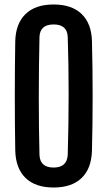

<svg xmlns="http://www.w3.org/2000/svg" viewBox="-20 -828 480 856"><path d="M219 8Q138 8 94 -34.5Q50 -77 48 -157Q46 -274 46 -400Q46 -526 48 -644Q50 -723 94 -765.5Q138 -808 219 -808Q300 -808 344 -765.5Q388 -723 390 -644Q393 -526 393 -400Q393 -274 390 -157Q388 -77 344 -34.5Q300 8 219 8ZM219 -81Q279 -81 282 -138Q286 -274 286 -409.5Q286 -545 282 -663Q280 -719 219 -719Q158 -719 156 -663Q153 -529 153 -393Q153 -257 156 -138Q158 -81 219 -81Z"/></svg>

Font: Big Shoulders Display
Style: Bold
Weight: 700
Designer: Patric King
Foundry: XO Type Co
Version: Version 1.000; ttfautohint (v1.8.2)